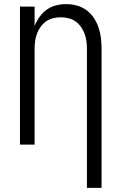

<svg xmlns="http://www.w3.org/2000/svg" viewBox="-20 -702 590 932"><path d="M402 210V-465Q402 -484 399.5 -502.5Q397 -521 390.5 -538.5Q384 -556 373 -571.5Q362 -587 346.5 -598Q331 -609 312.5 -613.5Q294 -618 275 -618Q256 -618 237.5 -613.5Q219 -609 203.5 -598Q188 -587 177 -571.5Q166 -556 159.5 -538.5Q153 -521 150.5 -502.5Q148 -484 148 -465V0H77V-670H148V-576Q157 -599 172 -620Q187 -641 207.5 -655.5Q228 -670 252.5 -676Q277 -682 302 -682Q328 -682 353.5 -675Q379 -668 400 -652.5Q421 -637 435.5 -615Q450 -593 458.5 -568Q467 -543 470 -517Q473 -491 473 -465V210Z"/></svg>

Font: Lode Term
Style: Regular
Weight: 400
Monospace: yes
Designer: Belleve Invis
Foundry: Belleve Invis
Version: Version 29.2.0